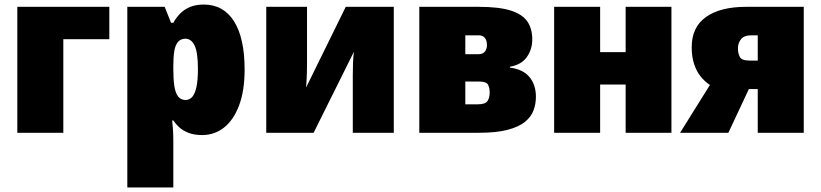

<svg xmlns="http://www.w3.org/2000/svg" viewBox="-20 -583 3605 843"><path d="M460 -553V-411H258V0H56V-553Z M875 -563Q961 -563 1007.5 -489.5Q1054 -416 1054 -278Q1054 -184 1029.5 -119.5Q1005 -55 963 -22.5Q921 10 868 10Q832 10 807 0Q782 -10 766.5 -24.5Q751 -39 741 -54H736Q738 -35 739.5 -13Q741 9 741 38V240H539V-553H703L731 -483H741Q753 -505 770.5 -523Q788 -541 813.5 -552Q839 -563 875 -563ZM794 -413Q774 -413 762 -399.5Q750 -386 745.5 -360Q741 -334 741 -294V-279Q741 -235 745.5 -205Q750 -175 762 -159.5Q774 -144 795 -144Q812 -144 824 -157.5Q836 -171 842.5 -201Q849 -231 849 -280Q849 -353 834.5 -383Q820 -413 794 -413Z M1328 -338Q1328 -321 1328 -302.5Q1328 -284 1327.5 -266Q1327 -248 1326 -231Q1325 -214 1324 -199L1498 -553H1709V0H1529V-200Q1529 -226 1529 -254Q1529 -282 1530 -308.5Q1531 -335 1534 -356L1357 0H1149V-553H1328Z M2317 -410Q2317 -367 2293.5 -333Q2270 -299 2219 -290V-286Q2276 -279 2304.5 -245Q2333 -211 2333 -158Q2333 -127 2322.5 -98.5Q2312 -70 2285 -48Q2258 -26 2209 -13Q2160 0 2082 0H1821V-553H2083Q2172 -553 2223 -536.5Q2274 -520 2295.5 -488.5Q2317 -457 2317 -410ZM2130 -177Q2130 -198 2122.5 -211.5Q2115 -225 2083 -225H2023V-125H2078Q2111 -125 2120.5 -139.5Q2130 -154 2130 -177ZM2118 -385Q2118 -406 2108.5 -417Q2099 -428 2082 -428H2023V-345H2080Q2100 -345 2109 -356.5Q2118 -368 2118 -385Z M2615 -553V-354H2727V-553H2928V0H2727V-212H2615V0H2413V-553Z M3178 0H2966L3097 -210Q3075 -224 3056.5 -247Q3038 -270 3027.5 -302Q3017 -334 3017 -376Q3017 -464 3080 -508.5Q3143 -553 3255 -553H3509V0H3307V-192H3268ZM3220 -370Q3220 -350 3228 -333.5Q3236 -317 3272 -317H3307V-428H3280Q3247 -428 3233.5 -411Q3220 -394 3220 -370Z"/></svg>

Font: Noto Sans Display Black
Style: Regular
Weight: 900
Designer: Monotype Design Team
Foundry: Monotype Imaging Inc.
Version: Version 2.003